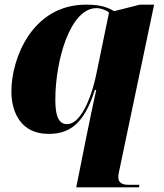

<svg xmlns="http://www.w3.org/2000/svg" viewBox="-20 -566 706 826"><path d="M348 40 308 240H578L580 229H532C502 229 489 217 489 197C489 186 493 167 497 149L643 -546H582L471 -518C445 -533 417 -546 350 -546C119 -546 29 -315 29 -173C29 -78 74 10 188 10C275 10 340 -27 388 -179H394C387 -148 360 -22 348 40ZM269 -32C238 -32 218 -56 218 -136C218 -307 282 -531 395 -531C414 -531 436 -523 449 -512L395 -250C369 -125 321 -32 269 -32Z"/></svg>

Font: Noto Serif Display Black
Style: Italic
Weight: 900
Italic angle: -12°
Designer: Monotype Design Team
Foundry: Monotype Imaging Inc.
Version: Version 2.009